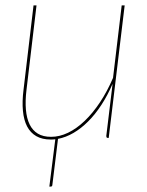

<svg xmlns="http://www.w3.org/2000/svg" viewBox="-20 -510 544 710"><path d="M441 -490 382 0H379Q375 0 374 -2.2Q373 -4.5 373 -7L396 -197V-199.5Q378 -157.5 355.2 -122.5Q332.5 -87.5 306.2 -61.2Q280 -35 251.8 -18.5Q223.5 -2 194.5 3.5L173.5 174.5Q173 180 167.5 180H162.5L184.5 5Q180.5 5.5 176.2 5.8Q172 6 168 6Q136 6 114.2 -6.5Q92.5 -19 80.2 -42.5Q68 -66 64.8 -100.2Q61.5 -134.5 67 -178L104 -490H115L78 -178Q73 -137 75.8 -104.8Q78.5 -72.5 89.5 -50Q100.5 -27.5 120 -15.8Q139.5 -4 169 -4Q200 -4 231.8 -19.2Q263.5 -34.5 293.2 -63Q323 -91.5 349.8 -131.8Q376.5 -172 398 -222L430 -490Z"/></svg>

Font: Lato Hairline
Style: Italic
Weight: 100
Italic angle: -7°
Designer: Lukasz Dziedzic
Foundry: tyPoland Lukasz Dziedzic
Version: Version 2.007; 2014-02-27